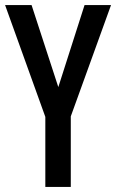

<svg xmlns="http://www.w3.org/2000/svg" viewBox="-20 -734 456 754"><path d="M209 -392 312 -714H416L258 -277V0H158V-275L0 -714H104Z"/></svg>

Font: Noto Sans Thai Looped ExtraCondensed Medium
Style: Regular
Weight: 500
Width: 2
Designer: Sasikarn Vongin, Ben Mitchell
Foundry: The Fontpad Ltd
Version: Version 1.001; ttfautohint (v1.8.4.7-5d5b)